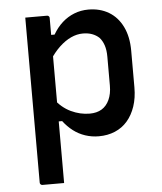

<svg xmlns="http://www.w3.org/2000/svg" viewBox="-53 -591 706 838"><g transform="rotate(-5 300.0 -172.5)"><path d="M88 -534Q104 -534 119.5 -534Q135 -534 151 -534Q167 -534 183 -534Q187 -534 189 -532.5Q191 -531 192.5 -529Q194 -527 194 -523Q194 -433 194 -342.5Q194 -252 194 -161.5Q194 -71 194 19.5Q194 110 194 200Q178 200 162 200Q146 200 130.5 200Q115 200 99 200Q96 200 93.5 198.5Q91 197 89.5 194.5Q88 192 88 189Q88 111 88 33.5Q88 -44 88 -122Q88 -200 88 -278Q88 -356 88 -433Q88 -460 88 -485Q88 -510 88 -534ZM365 -545Q416 -545 454.5 -522Q493 -499 514.5 -455Q536 -411 536 -350V-189Q536 -143 523.5 -106Q511 -69 488.5 -43Q466 -17 434 -3.5Q402 10 363 10Q332 10 303.5 0.5Q275 -9 251.5 -27Q228 -45 209 -70H180V-170Q210 -130 250 -111Q290 -92 332 -92Q363 -92 384.5 -105Q406 -118 418 -144Q430 -170 430 -206V-333Q430 -362 423 -383Q416 -404 403 -418Q390 -430 372.5 -436.5Q355 -443 332 -443Q306 -443 280 -431Q254 -419 229 -395.5Q204 -372 181 -336V-449H209Q227 -480 250.5 -501Q274 -522 303 -533.5Q332 -545 365 -545Z"/></g></svg>

Font: Recursive Medium
Style: Regular
Weight: 500
Version: Version 1.085